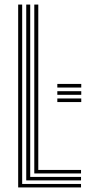

<svg xmlns="http://www.w3.org/2000/svg" viewBox="-20 -820 385 840"><path d="M59.5 0V-800H77V-15.2H334.5V0ZM94.8 -30.8V-800H112.2V-46H334.5V-30.8ZM130 -61.2V-800H147.5V-76.5H334.5V-61.2ZM230.8 -389.2H335.5V-373.5H230.8ZM230.8 -421H335.5V-405.2H230.8ZM230.8 -452.8H335.5V-437H230.8Z"/></svg>

Font: Big Shoulders Inline Text Thin Medium
Style: Regular
Weight: 500
Version: Version 2.002